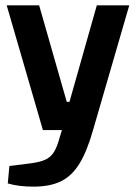

<svg xmlns="http://www.w3.org/2000/svg" viewBox="-20 -520 507 716"><path d="M462 -500 327 -35Q304 46 275.5 91.5Q247 137 206.5 156.5Q166 176 104 176Q49 176 9 164L15 99L95 89Q132 84 151 74.5Q170 65 181.5 46.5Q193 28 203 -9L211 -35H140L5 -500H126L229 -140H239L341 -500Z"/></svg>

Font: Changa Medium
Style: Regular
Weight: 500
Designer: Eduardo Rodriguez Tunni
Foundry: Eduardo Rodriguez Tunni
Version: Version 2.002; ttfautohint (v1.5) -l 8 -r 50 -G 150 -x 14 -H